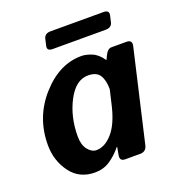

<svg xmlns="http://www.w3.org/2000/svg" viewBox="-126 -783 827 895"><g transform="rotate(-20 287.5 -335.5)"><path d="M204.6 -598.6Q175.3 -598.6 181.2 -623L188.5 -655.3Q194.3 -679.7 223.1 -679.7H485.8Q515.1 -679.7 509.8 -655.3L502.4 -623Q496.6 -598.6 467.3 -598.6ZM30.3 -185.1Q30.3 -322.3 119.4 -422.4Q208.5 -522.5 318.4 -522.5Q340.3 -522.5 369.1 -511.2Q397.9 -500 421.4 -465.8H423.3L431.6 -483.4Q445.3 -512.7 464.4 -512.7H539.1Q568.8 -512.7 562 -483.4L457 -29.3Q450.2 0 420.9 0H346.2Q318.8 0 324.2 -29.3L331.1 -67.4H329.1Q300.3 -32.2 268.1 -11.2Q235.8 9.8 194.3 9.8Q116.7 9.8 73.5 -49.3Q30.3 -108.4 30.3 -185.1ZM174.8 -175.8Q174.8 -133.8 193.6 -109.9Q212.4 -85.9 235.8 -85.9Q277.8 -85.9 315.2 -128.2Q352.5 -170.4 372.6 -254.9L390.6 -332Q390.6 -376.5 374.5 -401.6Q358.4 -426.8 316.4 -426.8Q255.9 -426.8 215.3 -349.6Q174.8 -272.5 174.8 -175.8Z"/></g></svg>

Font: Istok
Style: Bold Italic
Weight: 700
Italic angle: -13°
Designer: Andrey V. Panov
Foundry: Andrey V. Panov
Version: Version 1.0.3